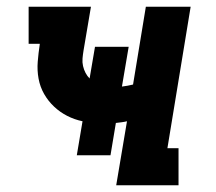

<svg xmlns="http://www.w3.org/2000/svg" viewBox="-20 -550 640 570"><path d="M325 0 357 -190Q349 -188 340.5 -187Q332 -186 324 -185L308 -89H208L225 -190Q201 -195 179.5 -206Q158 -217 140.5 -233.5Q123 -250 111 -271Q99 -292 94.5 -316.5Q90 -341 92 -366.5Q94 -392 98 -418V-420H65V-530H250L228 -400Q226 -388 225 -376.5Q224 -365 226.5 -354Q229 -343 234 -333.5Q239 -324 246 -317L262 -411H362L342 -293Q350 -294 358.5 -295.5Q367 -297 375 -299L413 -530H546L477 -110H510V0Z"/></svg>

Font: Iosevka Curly Slab XBdEx
Style: Italic
Weight: 800
Width: 7
Italic angle: -9°
Monospace: yes
Designer: Belleve Invis
Foundry: Belleve Invis
Version: Version 11.1.0; ttfautohint (v1.8.3)